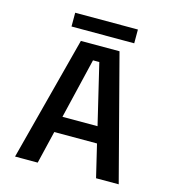

<svg xmlns="http://www.w3.org/2000/svg" viewBox="-121 -942 952 1044"><g transform="rotate(15 355.0 -420.0)"><path d="M515.5 0 471.5 -184H231L187 0H59.5L242.5 -700H460L643 0ZM333.5 -615 252.5 -275.5H450L369 -615ZM173 -840H526V-762.5H173Z"/></g></svg>

Font: League Mono Medium
Style: Regular
Weight: 500
Width: 6
Designer: Tyler Finck
Foundry: The League of Moveable Type / Tyler Finck
Version: Version 2.300;RELEASE